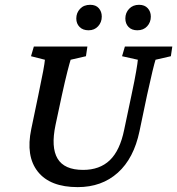

<svg xmlns="http://www.w3.org/2000/svg" viewBox="-20 -766 733 795"><path d="M120.1 -573.2H341.8L335.9 -533.2L272.5 -518.6Q268.6 -506.8 259.3 -470.7Q250 -434.6 236.3 -372.1L210 -249Q190.4 -156.2 218.3 -109.4Q246.1 -62.5 324.2 -62.5Q392.6 -62.5 434.6 -102.5Q476.6 -142.6 494.1 -228.5L524.4 -372.1Q538.1 -436.5 543.9 -471.2Q549.8 -505.9 550.8 -518.6L485.4 -533.2L497.1 -573.2H693.4L687.5 -533.2L624 -518.6Q620.1 -506.8 611.3 -470.7Q602.5 -434.6 588.9 -372.1L557.6 -222.7Q534.2 -110.4 467.8 -50.8Q401.4 8.8 301.8 8.8Q187.5 8.8 136.7 -55.2Q85.9 -119.1 109.4 -231.4L138.7 -372.1Q152.3 -436.5 158.7 -471.2Q165 -505.9 166 -518.6L108.4 -533.2ZM346.7 -640.6Q323.2 -640.6 309.6 -654.3Q295.9 -668 295.9 -689.5Q295.9 -712.9 311.5 -729.5Q327.1 -746.1 353.5 -746.1Q377 -746.1 389.2 -731.9Q401.4 -717.8 401.4 -697.3Q401.4 -673.8 386.2 -657.2Q371.1 -640.6 346.7 -640.6ZM548.8 -640.6Q525.4 -640.6 512.2 -654.3Q499 -668 499 -689.5Q499 -712.9 514.6 -729.5Q530.3 -746.1 555.7 -746.1Q579.1 -746.1 591.8 -731.9Q604.5 -717.8 604.5 -697.3Q604.5 -673.8 589.4 -657.2Q574.2 -640.6 548.8 -640.6Z"/></svg>

Font: Crimson Pro ExtraLight Medium
Style: Italic
Weight: 500
Italic angle: -12°
Version: Version 1.002